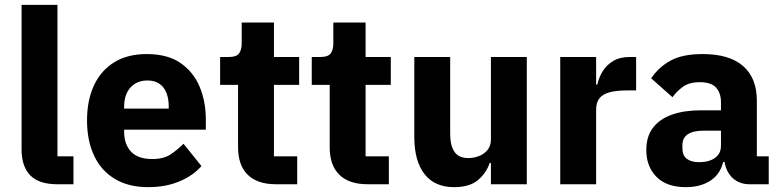

<svg xmlns="http://www.w3.org/2000/svg" viewBox="-20 -760 3221 792"><path d="M283 0H216Q140 0 104.5 -37Q69 -74 69 -144V-740H217V-115H283Z M591 12Q511 12 454.5 -21.5Q398 -55 368.5 -117Q339 -179 339 -263Q339 -346 367.5 -407.5Q396 -469 451 -503Q506 -537 585 -537Q672 -537 725.5 -499.5Q779 -462 804 -401Q829 -340 829 -269V-225H492V-217Q492 -165 520.5 -134.5Q549 -104 608 -104Q655 -104 683.5 -123Q712 -142 737 -167L811 -75Q776 -35 719.5 -11.5Q663 12 591 12ZM588 -428Q558 -428 536.5 -414.5Q515 -401 503.5 -377Q492 -353 492 -320V-312H676V-321Q676 -353 666.5 -377Q657 -401 637.5 -414.5Q618 -428 588 -428Z M1206 0H1118Q1042 0 1002 -39Q962 -78 962 -153V-410H888V-525H925Q955 -525 966 -539.5Q977 -554 977 -581V-667H1110V-525H1214V-410H1110V-115H1206Z M1584 0H1496Q1420 0 1380 -39Q1340 -78 1340 -153V-410H1266V-525H1303Q1333 -525 1344 -539.5Q1355 -554 1355 -581V-667H1488V-525H1592V-410H1488V-115H1584Z M2005 0V-88H2000Q1987 -48 1952.5 -18Q1918 12 1853 12Q1773 12 1731 -42Q1689 -96 1689 -195V-525H1837V-208Q1837 -160 1854.5 -134Q1872 -108 1912 -108Q1935 -108 1956.5 -116.5Q1978 -125 1991.5 -142Q2005 -159 2005 -184V-525H2153V0Z M2439 0H2291V-525H2439V-411H2444Q2450 -440 2466 -466Q2482 -492 2509.5 -508.5Q2537 -525 2578 -525H2604V-387H2567Q2524 -387 2495.5 -379.5Q2467 -372 2453 -355Q2439 -338 2439 -307Z M3151 0H3069Q3042 0 3018.5 -13.5Q2995 -27 2981 -53.5Q2967 -80 2967 -117V-130L2999 -92H2963Q2951 -41 2910 -14.5Q2869 12 2809 12Q2730 12 2688 -30.5Q2646 -73 2646 -141Q2646 -197 2673.5 -233Q2701 -269 2751.5 -287Q2802 -305 2871 -305H2954V-338Q2954 -376 2934 -398.5Q2914 -421 2867 -421Q2823 -421 2797 -402Q2771 -383 2754 -359L2666 -437Q2698 -484 2747 -510.5Q2796 -537 2878 -537Q2989 -537 3045.5 -487.5Q3102 -438 3102 -345V-115H3151ZM2954 -221H2882Q2839 -221 2817 -206Q2795 -191 2795 -162V-147Q2795 -119 2813 -105Q2831 -91 2864 -91Q2889 -91 2909 -98Q2929 -105 2941.5 -120Q2954 -135 2954 -159Z"/></svg>

Font: IBM Plex Sans
Style: Bold
Weight: 700
Designer: Mike Abbink, Paul van der Laan, Pieter van Rosmalen
Foundry: Bold Monday
Version: Version 3.201